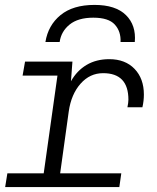

<svg xmlns="http://www.w3.org/2000/svg" viewBox="-20 -762 640 782"><path d="M1 0 10 -56H158L214 -454H72L82 -511H275L269 -431Q293 -474 332.5 -497.5Q372 -521 425 -521Q490 -521 528 -481.5Q566 -442 566 -377Q566 -364 564.5 -351Q563 -338 560 -325H499Q501 -335 502 -342.5Q503 -350 503 -356Q503 -464 400 -464Q346 -464 308 -421Q270 -378 260 -308L225 -56H474L466 0ZM165 -591Q176 -659 226.5 -700.5Q277 -742 365 -742Q451 -742 493 -700.5Q535 -659 529 -591H471Q473 -634 447.5 -662Q422 -690 360 -690Q298 -690 263.5 -662Q229 -634 223 -591Z"/></svg>

Font: Chivo Mono Medium ExtraLight
Style: Italic
Weight: 250
Italic angle: -8.05°
Monospace: yes
Version: Version 1.008